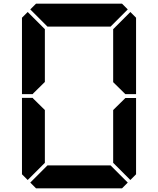

<svg xmlns="http://www.w3.org/2000/svg" viewBox="-20 -1020 856 1040"><path d="M161 -515 157 -510H99V-924L130 -955L223 -862V-576ZM130 -45 99 -76V-490H157L161 -485L223 -424V-138ZM144 -969 175 -1000H641L672 -969L579 -876H237ZM655 -485 659 -489H717V-76L686 -45L593 -138V-424ZM686 -955 717 -924V-510H659L655 -514L593 -575V-862ZM672 -31 641 0H175L144 -31L237 -124H579Z"/></svg>

Font: DSEG7 Classic
Style: Bold
Weight: 700
Designer: Keshikan(Twitter:@keshinomi_88pro)
Version: Version 0.46